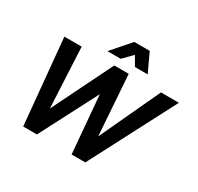

<svg xmlns="http://www.w3.org/2000/svg" viewBox="-185 -1124 1388 1346"><g transform="rotate(30 509.0 -451.5)"><path d="M91 -690H231L255 -203L495 -690H612L646 -203L873 -690H1018L659 0H548L508 -465L267 0H156ZM403 -753 534 -903H659L729 -753H626L583 -827L511 -753Z"/></g></svg>

Font: Radio Canada SemiBold
Style: Italic
Weight: 600
Italic angle: -12°
Designer: Charles Daoud, Etienne Aubert Bonn, Alexandre Saumier Demers, Jacques Le Bailly
Foundry: Radio-Canada
Version: Version 2.104; ttfautohint (v1.8.4.7-5d5b);gftools[0.9.28.de